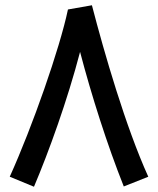

<svg xmlns="http://www.w3.org/2000/svg" viewBox="-20 -695 600 729"><path d="M109 14C165 -118 236 -314 284 -498C327 -334 387 -145 450 13L543 -24C457 -214 376 -494 329 -675L238 -659C207 -511 103 -214 17 -24Z"/></svg>

Font: Noto Sans Arabic UI SmCn Md
Style: Regular
Weight: 500
Width: 4
Designer: Monotype Design Team, Nadine Chahine and Nizar Qandah
Foundry: Monotype Imaging Inc.
Version: Version 2.010